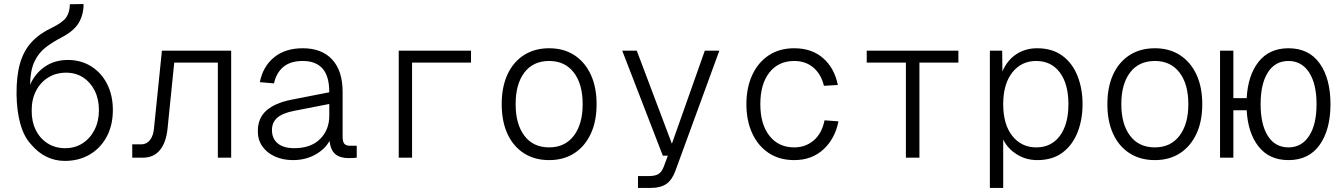

<svg xmlns="http://www.w3.org/2000/svg" viewBox="-20 -781 6640 951"><path d="M301 16Q253 16 210.5 -4.5Q168 -25 132 -68Q98 -105 80.5 -168.5Q63 -232 62 -313Q61 -405 79.5 -468Q98 -531 137 -573Q176 -615 236 -643Q290 -669 308 -695Q326 -721 326 -760L394 -761Q394 -709 370.5 -668.5Q347 -628 284 -595Q241 -573 206 -546Q171 -519 150.5 -475.5Q130 -432 129 -361Q154 -418 202.5 -451Q251 -484 316 -484Q381 -484 431.5 -452.5Q482 -421 510.5 -365Q539 -309 539 -236Q539 -160 508 -103Q477 -46 423.5 -15Q370 16 301 16ZM303 -47Q352 -47 389.5 -71.5Q427 -96 448.5 -138.5Q470 -181 470 -236Q470 -290 449 -332Q428 -374 391.5 -397.5Q355 -421 308 -421Q258 -421 219.5 -397.5Q181 -374 159 -332Q137 -290 137 -236Q136 -181 156.5 -138.5Q177 -96 215 -71.5Q253 -47 303 -47Z M635 0V-66H680Q706 -66 723 -87.5Q740 -109 743 -148L782 -530H1125V0H1059V-471H843L810 -145Q803 -75 772 -37.5Q741 0 688 0Z M1431 12Q1381 12 1341.5 -6Q1302 -24 1279.5 -56Q1257 -88 1257 -131Q1257 -196 1299.5 -233.5Q1342 -271 1423 -287L1611 -324Q1611 -404 1577.5 -441.5Q1544 -479 1480 -479Q1419 -479 1384 -450Q1349 -421 1337 -368L1267 -374Q1282 -451 1337 -496.5Q1392 -542 1480 -542Q1574 -542 1625.5 -486Q1677 -430 1677 -326V-105Q1677 -78 1686 -68.5Q1695 -59 1714 -59H1747V0Q1741 1 1729 1.5Q1717 2 1706 2Q1665 2 1641.5 -17Q1618 -36 1612 -83Q1590 -42 1541.5 -15Q1493 12 1431 12ZM1437 -47Q1520 -47 1565.5 -92.5Q1611 -138 1611 -208V-266L1437 -232Q1380 -221 1353.5 -198Q1327 -175 1327 -137Q1327 -94 1356 -70.5Q1385 -47 1437 -47Z M1955 0V-530H2313V-471H2021V0Z M2700 12Q2628 12 2575 -22Q2522 -56 2493.5 -118Q2465 -180 2465 -265Q2465 -350 2493.5 -412Q2522 -474 2575 -508Q2628 -542 2700 -542Q2772 -542 2824.5 -508Q2877 -474 2906 -412Q2935 -350 2935 -265Q2935 -180 2906 -118Q2877 -56 2824.5 -22Q2772 12 2700 12ZM2700 -51Q2778 -51 2822 -108.5Q2866 -166 2866 -265Q2866 -365 2822 -422Q2778 -479 2700 -479Q2621 -479 2577.5 -422Q2534 -365 2534 -265Q2534 -166 2577.5 -108.5Q2621 -51 2700 -51Z M3140 150V91H3194Q3226 91 3242 80.5Q3258 70 3268 44L3288 -10H3263L3062 -530H3134L3308 -69L3471 -530H3543L3325 66Q3309 110 3280.5 130Q3252 150 3199 150Z M3914 12Q3840 12 3787 -23.5Q3734 -59 3705.5 -121.5Q3677 -184 3677 -265Q3677 -346 3705.5 -408.5Q3734 -471 3787 -506.5Q3840 -542 3914 -542Q4001 -542 4057 -493Q4113 -444 4130 -360L4061 -356Q4047 -414 4008.5 -446.5Q3970 -479 3914 -479Q3836 -479 3791 -422Q3746 -365 3746 -265Q3746 -166 3791 -108.5Q3836 -51 3914 -51Q3970 -51 4010.5 -85.5Q4051 -120 4064 -185L4133 -180Q4116 -94 4058.5 -41Q4001 12 3914 12Z M4467 0V-471H4273V-530H4727V-471H4534V0Z M4883 150V-530H4944L4945 -427Q4969 -483 5014 -512.5Q5059 -542 5117 -542Q5192 -542 5242 -505Q5292 -468 5317 -405Q5342 -342 5342 -265Q5342 -188 5317 -125Q5292 -62 5242.5 -25Q5193 12 5118 12Q5061 12 5015.5 -17Q4970 -46 4949 -90V150ZM5113 -51Q5187 -51 5229.5 -108Q5272 -165 5272 -265Q5272 -365 5229.5 -422Q5187 -479 5112 -479Q5039 -479 4994 -422Q4949 -365 4949 -265Q4949 -165 4994 -108Q5039 -51 5113 -51Z M5700 12Q5628 12 5575 -22Q5522 -56 5493.5 -118Q5465 -180 5465 -265Q5465 -350 5493.5 -412Q5522 -474 5575 -508Q5628 -542 5700 -542Q5772 -542 5824.5 -508Q5877 -474 5906 -412Q5935 -350 5935 -265Q5935 -180 5906 -118Q5877 -56 5824.5 -22Q5772 12 5700 12ZM5700 -51Q5778 -51 5822 -108.5Q5866 -166 5866 -265Q5866 -365 5822 -422Q5778 -479 5700 -479Q5621 -479 5577.5 -422Q5534 -365 5534 -265Q5534 -166 5577.5 -108.5Q5621 -51 5700 -51Z M6023 0V-530H6089V-295H6155Q6161 -408 6214 -475Q6267 -542 6362 -542Q6463 -542 6516.5 -467Q6570 -392 6570 -265Q6570 -139 6516.5 -63.5Q6463 12 6362 12Q6267 12 6214 -55Q6161 -122 6155 -235H6089V0ZM6362 -51Q6427 -51 6464 -107.5Q6501 -164 6501 -265Q6501 -366 6464 -422.5Q6427 -479 6362 -479Q6296 -479 6260 -422.5Q6224 -366 6224 -265Q6224 -164 6260 -107.5Q6296 -51 6362 -51Z"/></svg>

Font: Geist Mono Light
Style: Regular
Weight: 300
Monospace: yes
Designer: Basement.studio, Andrés Briganti, Mateo Zaragoza
Foundry: Basement.studio, Vercel, Andrés Briganti, Guido Ferreyra, Mateo Zaragoza
Version: Version 1.500; ttfautohint (v1.8.4.7-5d5b)